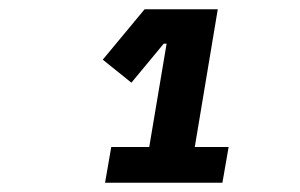

<svg xmlns="http://www.w3.org/2000/svg" viewBox="-20 -718 640 409"><path d="M453.8 -328.8 467 -404.8H394.9L443.9 -698.2H288L198.9 -590.9L259.9 -541.9L328.8 -625H334.9L297.9 -404.8H217L203.8 -328.8Z"/></svg>

Font: Margiela Mono Italic Bold It
Style: Regular
Weight: 700
Designer: Mike Abbink, Paul van der Laan, Pieter van Rosmalen
Foundry: Bold Monday
Version: Version 2.003 2021